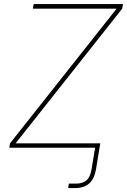

<svg xmlns="http://www.w3.org/2000/svg" viewBox="-20 -748 643 972"><path d="M325.2 204.1 328.6 181.6Q337.9 181.6 347.7 181.6Q357.4 181.6 363.8 181.6Q398.9 181.6 418.2 164.6Q437.5 147.5 443.8 107.4L461.4 0H483.9L466.3 107.4Q458 157.2 431.6 180.7Q405.3 204.1 360.4 204.1Q354 204.1 343.8 204.1Q333.5 204.1 325.2 204.1ZM26.9 0 30.8 -22.5 570.3 -704.1H146.5L150.4 -727.5H602.5L598.6 -704.1L59.1 -22.5H487.8L483.9 0Z"/></svg>

Font: Inter 16pt Thin
Style: Italic
Weight: 250
Italic angle: -9.3988°
Version: Version 4.001;git-66647c0bb